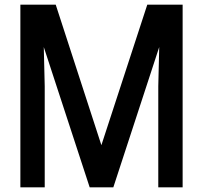

<svg xmlns="http://www.w3.org/2000/svg" viewBox="-20 -800 867 820"><path d="M464 0H363L167 -599L171 -432V0H67V-780H218L413 -180L609 -780H760V0H656V-432L660 -599Z"/></svg>

Font: Cooper Hewitt
Style: Regular
Weight: 707
Designer: Village Type and Design LLC
Foundry: Cooper Hewitt Smithsonian Design Museum
Version: 1.000